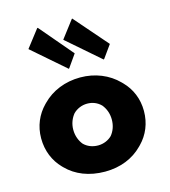

<svg xmlns="http://www.w3.org/2000/svg" viewBox="-128 -974 970 1097"><g transform="rotate(-15 357.0 -425.0)"><path d="M126 -71 133 -64C186 -10 263 22 358 22C449 22 526 -10 580 -65L588 -73C634 -120 661 -183 661 -256C661 -329 634 -391 588 -438L580 -446C525 -502 446 -535 358 -535C268 -535 189 -502 134 -446L127 -439C81 -392 53 -329 53 -256C53 -182 80 -118 126 -71ZM275 -346C296 -367 326 -380 358 -380C389 -380 417 -369 439 -347C458 -324 471 -293 471 -256C471 -221 460 -190 440 -166C420 -146 390 -133 358 -133C324 -133 295 -145 274 -166C256 -188 243 -219 243 -256C243 -292 256 -323 275 -346ZM200 -869 196 -872 193 -869 115 -768 118 -765 309 -599 312 -602 364 -676ZM404 -869 401 -872 398 -869 321 -768 324 -765 515 -599 519 -602 572 -676ZM200 -869V-868ZM119 -765H118ZM404 -869V-868ZM324 -765Z"/></g></svg>

Font: Hussar Woodtype
Style: Bd
Weight: 900
Foundry: Cannot Into Space Fonts
Version: Version 1.07